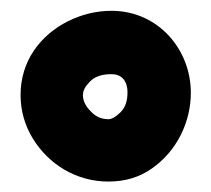

<svg xmlns="http://www.w3.org/2000/svg" viewBox="-20 -373 400 364"><path d="M19 -192.9C19 -163.1 26.9 -135.7 42 -110.8C72.3 -61 125 -28.8 185.5 -28.8C217.3 -28.8 244.6 -37.1 268.1 -53.7C314.9 -86.4 341.8 -141.1 341.8 -197.3C341.8 -279.3 279.8 -352.5 191.4 -352.5C162.6 -352.5 134.8 -345.7 108.4 -332.5C55.7 -305.7 19 -256.8 19 -192.9ZM137.2 -192.9C137.2 -201.2 141.6 -209.5 150.9 -218.8C160.2 -228 173.3 -232.4 191.4 -232.4C208.5 -232.4 221.7 -222.2 221.7 -197.3C221.7 -181.2 217.3 -168.9 208.5 -160.2C199.7 -151.4 191.9 -147 185.5 -147C172.4 -147 161.1 -151.9 151.9 -162.1C142.1 -171.9 137.2 -182.1 137.2 -192.9Z"/></svg>

Font: Mikhak Black
Style: Regular
Weight: 900
Designer: Amin Abedi
Version: Version 3.2